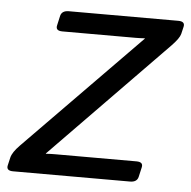

<svg xmlns="http://www.w3.org/2000/svg" viewBox="-68 -556 596 599"><g transform="rotate(5 230.0 -256.5)"><path d="M-5.9 0Q-27.8 0 -23.9 -17.1L-18.1 -42Q-14.2 -58.6 7.8 -81.1L367.7 -448.2V-449.2Q353 -448.2 338.4 -448.2H109.4Q87.4 -448.2 91.3 -465.3L98.1 -495.6Q102.1 -512.7 124 -512.7H466.8Q488.8 -512.7 484.9 -495.6L479.5 -472.7Q476.1 -459 452.6 -434.6L91.3 -64.5V-63.5Q106 -64.5 120.6 -64.5H375Q397 -64.5 393.1 -47.4L386.2 -17.1Q382.3 0 360.4 0Z"/></g></svg>

Font: Istok Web
Style: Italic
Weight: 400
Italic angle: -13°
Designer: Andrey V. Panov
Foundry: Andrey V. Panov
Version: Version 1.0.2g